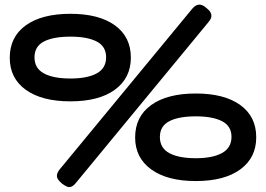

<svg xmlns="http://www.w3.org/2000/svg" viewBox="-20 -750 1119 807"><path d="M241 22Q230 13 224 4Q218 -5 219.5 -15Q221 -25 230 -37L787 -712Q797 -724 806.5 -728Q816 -732 826 -729.5Q836 -727 848 -716Q861 -706 865.5 -696.5Q870 -687 868 -678Q866 -669 857 -658L298 20Q289 31 280 34.5Q271 38 262 34.5Q253 31 241 22ZM276 -324Q156 -324 88.5 -372.5Q21 -421 21 -507Q21 -595 88.5 -643.5Q156 -692 276 -692Q396 -692 463 -643.5Q530 -595 530 -508Q530 -422 463 -373Q396 -324 276 -324ZM276 -420Q347 -420 386.5 -441.5Q426 -463 426 -509Q426 -555 386.5 -575.5Q347 -596 276 -596Q204 -596 164.5 -575.5Q125 -555 125 -509Q125 -463 164.5 -441.5Q204 -420 276 -420ZM803 11Q683 11 615.5 -38Q548 -87 548 -172Q548 -260 615.5 -308.5Q683 -357 803 -357Q923 -357 990 -308.5Q1057 -260 1057 -173Q1057 -87 990 -38Q923 11 803 11ZM803 -85Q874 -85 913.5 -107Q953 -129 953 -175Q953 -220 913.5 -240.5Q874 -261 803 -261Q731 -261 691.5 -240.5Q652 -220 652 -174Q652 -128 691.5 -106.5Q731 -85 803 -85Z"/></svg>

Font: Fredoka Expanded SemiBold
Style: Regular
Weight: 600
Width: 7
Designer: Ben Nathan
Foundry: Milena B. Brandão, Ben Nathan
Version: Version 2.001